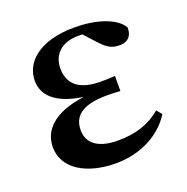

<svg xmlns="http://www.w3.org/2000/svg" viewBox="-107 -652 747 768"><g transform="rotate(-20 267.0 -268.0)"><path d="M261 16C369 16 458 -35 501 -106L483 -128C433 -87 378 -67 298 -67C211 -67 172 -104 172 -156C172 -212 206 -252 319 -252C331 -252 344 -252 375 -250V-314C350 -312 334 -312 314 -312C217 -312 180 -355 180 -416C180 -477 222 -515 291 -515H309L354 -466C389 -427 409 -423 438 -423C471 -423 490 -444 489 -479C462 -527 377 -552 289 -552C138 -552 67 -483 67 -405C67 -343 115 -294 229 -278C93 -260 44 -198 44 -131C44 -38 137 16 261 16Z"/></g></svg>

Font: Noto Serif JP
Style: Bold
Weight: 700
Designer: Ryoko NISHIZUKA 西塚涼子 (kana & ideographs); Frank Grießhammer (Latin, Greek & Cyrillic); Wenlong ZHANG 张文龙 (bopomofo); San
Foundry: Adobe
Version: Version 2.001;hotconv 1.1.0;makeotfexe 2.6.0